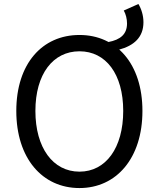

<svg xmlns="http://www.w3.org/2000/svg" viewBox="-20 -920 782 953"><path d="M569.2 -673.1C646.1 -693.3 692 -735.8 692 -809.7C692 -843.3 681.7 -875.7 667.1 -900.1L594.3 -867.8C604.5 -850.2 610.5 -825.9 610.5 -803.8C610.5 -751.6 579.8 -722.8 516.2 -711ZM374.5 13.4C557.6 13.4 687 -134.4 687 -369.3C687 -603.8 557.6 -746.4 374.5 -746.4C189.8 -746.4 60.9 -604.1 60.9 -369.3C60.9 -134.4 189.8 13.4 374.5 13.4ZM374.5 -68C242.9 -68 155.7 -186.3 155.7 -369.3C155.7 -552.3 242.9 -665.4 374.5 -665.4C505.6 -665.4 591.6 -552.3 591.6 -369.3C591.6 -186.3 505.6 -68 374.5 -68Z"/></svg>

Font: Source Han Sans JP VF
Style: Regular
Weight: 250
Designer: Ryoko NISHIZUKA 西塚涼子 (kana, bopomofo & ideographs); Paul D. Hunt (Latin, Greek & Cyrillic); Sandoll Communications 산돌커뮤니
Foundry: Adobe
Version: Version 2.004;hotconv 1.0.118;makeotfexe 2.5.65603